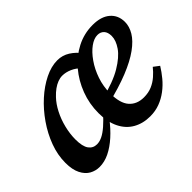

<svg xmlns="http://www.w3.org/2000/svg" viewBox="-103 -710 934 934"><g transform="rotate(-45 364.0 -242.5)"><path d="M133 14Q106 14 82.5 1Q59 -12 44 -41.5Q29 -71 29 -118Q29 -172 49 -226Q69 -280 103 -329Q137 -378 179 -416Q221 -454 266.5 -476.5Q312 -499 354 -499Q389 -499 418 -480.5Q447 -462 467 -434L412 -386Q392 -407 367 -418Q342 -429 318 -429Q303 -429 287 -423Q271 -417 255 -405.5Q239 -394 223 -377Q200 -353 182 -318Q164 -283 154 -242.5Q144 -202 144 -164Q144 -116 159.5 -94.5Q175 -73 202 -73Q220 -73 239.5 -82.5Q259 -92 282 -112Q305 -132 334 -164L352 -119H332Q303 -80 269 -49.5Q235 -19 201 -2.5Q167 14 133 14ZM481 14Q432 14 394 -7.5Q356 -29 335 -71.5Q314 -114 314 -175Q314 -239 336 -297Q358 -355 396.5 -400.5Q435 -446 486.5 -472.5Q538 -499 597 -499Q655 -499 687 -471.5Q719 -444 719 -398Q719 -367 700.5 -336Q682 -305 641.5 -275.5Q601 -246 536.5 -220Q472 -194 380 -172L377 -210Q471 -233 524.5 -265Q578 -297 601.5 -331Q625 -365 625 -395Q625 -421 612.5 -434.5Q600 -448 579 -448Q555 -448 528 -428.5Q501 -409 476.5 -374Q452 -339 437 -295Q422 -251 422 -203Q422 -135 449.5 -104Q477 -73 525 -73Q556 -73 580.5 -83.5Q605 -94 625 -111.5Q645 -129 660 -148L689 -126Q673 -100 652 -74.5Q631 -49 604.5 -29Q578 -9 547.5 2.5Q517 14 481 14Z"/></g></svg>

Font: Source Serif 4 18pt SemiBold
Style: Italic
Weight: 600
Italic angle: -12°
Designer: Frank Grießhammer
Foundry: Adobe Systems Incorporated
Version: Version 4.004;hotconv 1.0.116;makeotfexe 2.5.65601